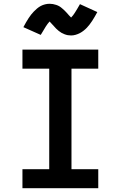

<svg xmlns="http://www.w3.org/2000/svg" viewBox="-20 -998 640 1018"><path d="M99 0V-101H241V-634H99V-735H501V-634H359V-101H501V0ZM357 -810Q348 -810 339.5 -811.5Q331 -813 322 -816.5Q313 -820 306 -824Q299 -828 291.5 -834Q284 -840 277.5 -846.5Q271 -853 266 -859Q261 -865 254 -872Q247 -879 243 -884Q237 -877 232.5 -871.5Q228 -866 222.5 -857Q217 -848 210.5 -837Q204 -826 196 -813L104 -854Q111 -868 118 -879.5Q125 -891 131.5 -901.5Q138 -912 145 -920.5Q152 -929 159 -936.5Q166 -944 176 -952.5Q186 -961 196.5 -966.5Q207 -972 219 -975Q231 -978 243 -978Q252 -978 260.5 -976.5Q269 -975 278 -972Q287 -969 294 -965Q301 -961 308.5 -954.5Q316 -948 322.5 -942Q329 -936 334 -930Q339 -924 345.5 -917Q352 -910 357 -905Q363 -911 367.5 -917Q372 -923 377.5 -931.5Q383 -940 389.5 -951Q396 -962 404 -976L496 -934Q489 -921 482 -909Q475 -897 468.5 -887Q462 -877 455 -868Q448 -859 441 -851.5Q434 -844 424 -836Q414 -828 403.5 -822.5Q393 -817 381 -813.5Q369 -810 357 -810Z"/></svg>

Font: Iosevka Slab Extended
Style: Bold
Weight: 700
Width: 7
Monospace: yes
Designer: Belleve Invis
Foundry: Belleve Invis
Version: Version 11.1.0; ttfautohint (v1.8.3)